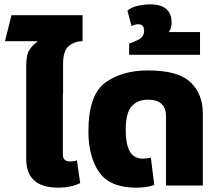

<svg xmlns="http://www.w3.org/2000/svg" viewBox="-20 -856 1019 886"><path d="M101 -423H271V-561Q271 -621 297.5 -643.5Q324 -666 361 -666V-786H33L3 -666H151L152 -663Q132 -649 116.5 -627Q101 -605 101 -553ZM249 10Q306 10 350 -11L335 -116Q322 -111 303 -111Q270 -111 270 -143V-517H101V-122Q101 10 249 10Z M609 10Q630 10 653 7Q676 4 692 -3L676 -129Q659 -124 640 -124Q596 -124 578 -159Q560 -194 560 -254Q560 -336 588 -366Q616 -396 662 -396Q746 -396 746 -320V0H916V-333Q916 -422 859 -476.5Q802 -531 663 -531Q542 -531 465 -474Q388 -417 388 -250Q388 -133 437.5 -61.5Q487 10 609 10Z M903 -708H759Q772 -727 772 -751Q772 -836 672 -836Q650 -836 619 -830Q588 -824 568 -807L587 -736Q603 -744 618 -744Q645 -744 645 -714Q645 -686 619 -673Q593 -660 576 -655V-603H903Z"/></svg>

Font: Noto Sans Thai UI Extra
Style: Regular
Weight: 800
Designer: Monotype Design Team
Foundry: Monotype Imaging Inc.
Version: Version 1.901